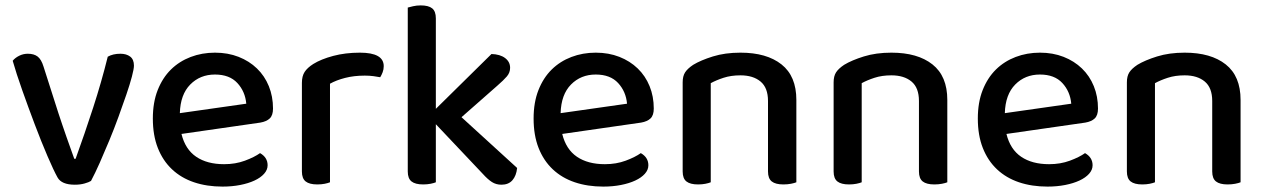

<svg xmlns="http://www.w3.org/2000/svg" viewBox="-20 -677 4683 711"><path d="M426 -478Q448 -478 462 -467.5Q476 -457 476 -434Q476 -422 468.5 -393.5Q461 -365 448 -327Q435 -289 419 -245Q403 -201 385 -157.5Q367 -114 349.5 -74.5Q332 -35 317 -7Q309 -2 293 2.5Q277 7 257 7Q208 7 193 -20Q179 -45 156 -98.5Q133 -152 109 -215.5Q85 -279 62.5 -342.5Q40 -406 27 -452Q36 -463 51 -470.5Q66 -478 83 -478Q106 -478 119.5 -467.5Q133 -457 141 -431L196 -259Q202 -240 210 -217Q218 -194 226 -170.5Q234 -147 242 -125.5Q250 -104 255 -89H260Q294 -183 325 -278.5Q356 -374 379 -467Q398 -478 426 -478Z M652 -181Q666 -124 706.5 -96.5Q747 -69 810 -69Q852 -69 887 -82Q922 -95 943 -110Q971 -94 971 -65Q971 -48 958 -33.5Q945 -19 922.5 -8.5Q900 2 869.5 8Q839 14 804 14Q746 14 698.5 -2Q651 -18 617 -50Q583 -82 564.5 -129Q546 -176 546 -238Q546 -298 564 -343.5Q582 -389 613 -419.5Q644 -450 686 -466Q728 -482 776 -482Q824 -482 863.5 -466.5Q903 -451 931.5 -423.5Q960 -396 975.5 -358Q991 -320 991 -275Q991 -250 979 -238.5Q967 -227 944 -223ZM776 -401Q721 -401 684.5 -364Q648 -327 646 -258L892 -293Q888 -338 859 -369.5Q830 -401 776 -401Z M1202 -2Q1195 1 1182.5 3.5Q1170 6 1155 6Q1126 6 1112 -5Q1098 -16 1098 -42V-370Q1098 -395 1108 -410.5Q1118 -426 1140 -440Q1169 -458 1214 -470Q1259 -482 1313 -482Q1401 -482 1401 -432Q1401 -420 1397 -409.5Q1393 -399 1388 -391Q1378 -393 1363 -395Q1348 -397 1331 -397Q1291 -397 1258 -388.5Q1225 -380 1202 -367Z M1594 -2Q1587 1 1574.5 3.5Q1562 6 1547 6Q1518 6 1504 -5Q1490 -16 1490 -42V-649Q1497 -651 1510 -654Q1523 -657 1538 -657Q1567 -657 1580.5 -646Q1594 -635 1594 -609V-274L1800 -477Q1832 -476 1850.5 -462Q1869 -448 1869 -426Q1869 -408 1857 -394Q1845 -380 1822 -360L1689 -243L1895 -55Q1892 -26 1877.5 -9.5Q1863 7 1837 7Q1817 7 1801.5 -3Q1786 -13 1768 -33L1594 -217V-2Z M2062 -181Q2076 -124 2116.5 -96.5Q2157 -69 2220 -69Q2262 -69 2297 -82Q2332 -95 2353 -110Q2381 -94 2381 -65Q2381 -48 2368 -33.5Q2355 -19 2332.5 -8.5Q2310 2 2279.5 8Q2249 14 2214 14Q2156 14 2108.5 -2Q2061 -18 2027 -50Q1993 -82 1974.5 -129Q1956 -176 1956 -238Q1956 -298 1974 -343.5Q1992 -389 2023 -419.5Q2054 -450 2096 -466Q2138 -482 2186 -482Q2234 -482 2273.5 -466.5Q2313 -451 2341.5 -423.5Q2370 -396 2385.5 -358Q2401 -320 2401 -275Q2401 -250 2389 -238.5Q2377 -227 2354 -223ZM2186 -401Q2131 -401 2094.5 -364Q2058 -327 2056 -258L2302 -293Q2298 -338 2269 -369.5Q2240 -401 2186 -401Z M2824 -303Q2824 -352 2796.5 -375Q2769 -398 2722 -398Q2687 -398 2659.5 -389Q2632 -380 2612 -369V-2Q2605 1 2592.5 3.5Q2580 6 2565 6Q2536 6 2522 -5Q2508 -16 2508 -42V-372Q2508 -395 2517 -409Q2526 -423 2547 -437Q2575 -454 2620 -468Q2665 -482 2722 -482Q2819 -482 2874 -438.5Q2929 -395 2929 -307V-2Q2922 1 2909 3.5Q2896 6 2881 6Q2852 6 2838 -5Q2824 -16 2824 -42V-303Z M3383 -303Q3383 -352 3355.5 -375Q3328 -398 3281 -398Q3246 -398 3218.5 -389Q3191 -380 3171 -369V-2Q3164 1 3151.5 3.5Q3139 6 3124 6Q3095 6 3081 -5Q3067 -16 3067 -42V-372Q3067 -395 3076 -409Q3085 -423 3106 -437Q3134 -454 3179 -468Q3224 -482 3281 -482Q3378 -482 3433 -438.5Q3488 -395 3488 -307V-2Q3481 1 3468 3.5Q3455 6 3440 6Q3411 6 3397 -5Q3383 -16 3383 -42V-303Z M3707 -181Q3721 -124 3761.5 -96.5Q3802 -69 3865 -69Q3907 -69 3942 -82Q3977 -95 3998 -110Q4026 -94 4026 -65Q4026 -48 4013 -33.5Q4000 -19 3977.5 -8.5Q3955 2 3924.5 8Q3894 14 3859 14Q3801 14 3753.5 -2Q3706 -18 3672 -50Q3638 -82 3619.5 -129Q3601 -176 3601 -238Q3601 -298 3619 -343.5Q3637 -389 3668 -419.5Q3699 -450 3741 -466Q3783 -482 3831 -482Q3879 -482 3918.5 -466.5Q3958 -451 3986.5 -423.5Q4015 -396 4030.5 -358Q4046 -320 4046 -275Q4046 -250 4034 -238.5Q4022 -227 3999 -223ZM3831 -401Q3776 -401 3739.5 -364Q3703 -327 3701 -258L3947 -293Q3943 -338 3914 -369.5Q3885 -401 3831 -401Z M4469 -303Q4469 -352 4441.5 -375Q4414 -398 4367 -398Q4332 -398 4304.5 -389Q4277 -380 4257 -369V-2Q4250 1 4237.5 3.5Q4225 6 4210 6Q4181 6 4167 -5Q4153 -16 4153 -42V-372Q4153 -395 4162 -409Q4171 -423 4192 -437Q4220 -454 4265 -468Q4310 -482 4367 -482Q4464 -482 4519 -438.5Q4574 -395 4574 -307V-2Q4567 1 4554 3.5Q4541 6 4526 6Q4497 6 4483 -5Q4469 -16 4469 -42V-303Z"/></svg>

Font: Baloo 2 Medium
Style: Regular
Weight: 500
Designer: Sarang Kulkarni and Ek Type
Foundry: Ek Type
Version: Version 1.640;hotconv 1.0.111;makeotfexe 2.5.65597; ttfautoh